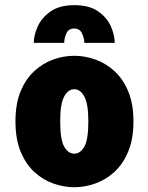

<svg xmlns="http://www.w3.org/2000/svg" viewBox="-20 -734 590 764"><path d="M275.5 11Q233.5 11 192 -3.8Q150.5 -18.5 116.5 -49.8Q82.5 -81 62 -131Q41.5 -181 41.5 -251Q41.5 -321 62 -370.5Q82.5 -420 116.5 -451.2Q150.5 -482.5 192 -497.2Q233.5 -512 275.5 -512Q317.5 -512 359.2 -497.2Q401 -482.5 435.2 -451.2Q469.5 -420 490.2 -370.5Q511 -321 511 -251Q511 -181 490.2 -131Q469.5 -81 435.2 -49.8Q401 -18.5 359.2 -3.8Q317.5 11 275.5 11ZM275.5 -122.5Q299.5 -122.5 315.5 -150.2Q331.5 -178 331.5 -251Q331.5 -321 315.5 -350Q299.5 -379 275.5 -379Q251.5 -379 235.5 -350.2Q219.5 -321.5 219.5 -251Q219.5 -178.5 235.5 -150.5Q251.5 -122.5 275.5 -122.5ZM276 -713.5Q335 -713.5 370.2 -689Q405.5 -664.5 421 -629.5Q436.5 -594.5 436.5 -563.5H315.5Q315.5 -581 306.5 -600.8Q297.5 -620.5 275 -620.5Q252.5 -620.5 244 -600.8Q235.5 -581 235.5 -563.5H114.5Q114.5 -594.5 130.5 -629.5Q146.5 -664.5 182 -689Q217.5 -713.5 276 -713.5Z"/></svg>

Font: Trispace SemiCondensed ExtraBold
Style: Regular
Weight: 800
Width: 4
Designer: Tyler Finck
Foundry: Etcetera Type Company
Version: Version 1.210; ttfautohint (v1.8.3)